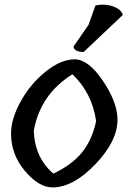

<svg xmlns="http://www.w3.org/2000/svg" viewBox="-20 -815 560 835"><path d="M365 -707 395 -791Q436 -800 472 -787Q508 -774 514 -750L344 -589Q302 -589 300 -613ZM28 -234Q28 -298 70 -374Q112 -450 178.5 -503.5Q245 -557 304.5 -557Q364 -557 426.5 -465Q489 -373 491 -299Q493 -204 396 -102Q299 0 208 0Q149 0 88.5 -71.5Q28 -143 28 -234ZM295 -492Q155 -405 127 -246Q131 -130 212 -60Q293 -98 337 -152.5Q381 -207 398 -288Q381 -410 295 -492Z"/></svg>

Font: Tillana Medium
Style: Regular
Weight: 500
Designer: Lipi Raval (Devanagari, Latin), Jonny Pinhorn (Latin)
Foundry: Indian Type Foundry
Version: Version 2.003;PS 1.0;hotconv 1.0.79;makeotf.lib2.5.61930; tt